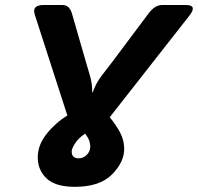

<svg xmlns="http://www.w3.org/2000/svg" viewBox="-20 -720 780 757"><path d="M117.2 -662.1Q105 -700.2 150.9 -700.2H226.6Q253.9 -700.2 263.7 -666.5L318.8 -475.6Q325.7 -451.2 334.7 -421.4Q343.8 -391.6 343.8 -355.5H345.7Q357.4 -391.6 381.6 -422.6Q405.8 -453.6 422.4 -475.6Q422.4 -475.6 565.4 -666.5Q590.8 -700.2 618.2 -700.2H713.4Q759.3 -700.2 726.6 -658.2L412.6 -257.8Q437.5 -227.5 453.6 -197.3Q469.7 -167 469.7 -132.8Q469.7 -80.6 421.4 -32Q373 16.6 275.4 16.6Q199.2 16.6 164.1 -16.1Q128.9 -48.8 128.9 -99.6Q128.9 -148.4 164.1 -192.4Q199.2 -236.3 245.6 -264.6ZM262.7 -124Q262.7 -107.4 270.5 -101.6Q278.3 -95.7 290 -95.7Q308.6 -95.7 322.3 -109.6Q335.9 -123.5 335.9 -142.6Q335.9 -148.4 333 -161.4Q330.1 -174.3 315.9 -192.4H314Q288.1 -174.3 275.4 -153.8Q262.7 -133.3 262.7 -124Z"/></svg>

Font: Istok
Style: Bold Italic
Weight: 700
Italic angle: -13°
Designer: Andrey V. Panov
Foundry: Andrey V. Panov
Version: Version 1.0.3